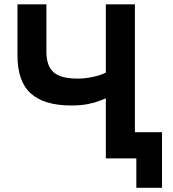

<svg xmlns="http://www.w3.org/2000/svg" viewBox="-20 -730 799 885"><path d="M467.8 0V-276.7Q457.4 -272.3 436.3 -264.2Q415.3 -256.1 383.1 -249.9Q351 -243.8 308.3 -243.8Q184 -243.8 122.2 -299Q60.5 -354.2 60.5 -475V-710H193.9V-490.5Q193.9 -427.4 226.3 -397.6Q258.6 -367.7 338.2 -367.7Q372.7 -367.7 408 -375.5Q443.4 -383.2 467.8 -395V-710H601.8V0ZM608.4 135.5V0H500.4V-120.6H726.7V135.5Z"/></svg>

Font: Raleway Thin
Style: Regular
Weight: 100
Designer: Matt McInerney, Pablo Impallari, Rodrigo Fuenzalida
Foundry: Matt McInerney, Pablo Impallari, Rodrigo Fuenzalida
Version: Version 4.026